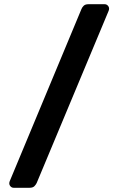

<svg xmlns="http://www.w3.org/2000/svg" viewBox="-20 -806 561 910"><path d="M45 84Q36 84 30 77.5Q24 71 24 63Q24 58 26 53L366 -763Q369 -771 376.5 -778.5Q384 -786 399 -786H476Q485 -786 491 -779.5Q497 -773 497 -765Q497 -761 495 -755L154 61Q151 68 143.5 76Q136 84 120 84Z"/></svg>

Font: Rubik Light SemiBold
Style: Regular
Weight: 600
Version: Version 2.300;gftools[0.9.30]